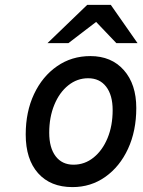

<svg xmlns="http://www.w3.org/2000/svg" viewBox="-20 -752 582 784"><path d="M276 12Q186 12 135.5 -44.8Q85 -101.5 85 -203Q85 -295.5 119 -367.8Q153 -440 212.8 -481.5Q272.5 -523 349 -523Q435 -523 485.8 -465.5Q536.5 -408 536.5 -311Q536.5 -217.5 502.8 -144.5Q469 -71.5 410 -29.8Q351 12 276 12ZM280 -79.5Q326 -79.5 362.2 -108.8Q398.5 -138 419.2 -188.2Q440 -238.5 440 -302.5Q440 -363.5 413.5 -398Q387 -432.5 340 -432.5Q295 -432.5 258.8 -403.5Q222.5 -374.5 201.8 -324Q181 -273.5 181 -210Q181 -148.5 207.2 -114Q233.5 -79.5 280 -79.5ZM174 -576 336 -732H432.5L541.5 -576H455L372.5 -662.5L259.5 -576Z"/></svg>

Font: Overpass Medium
Style: Italic
Weight: 500
Italic angle: -10°
Designer: Delve Withrington, Dave Bailey, Thomas Jockin
Foundry: Delve Fonts LLC
Version: Version 4.000